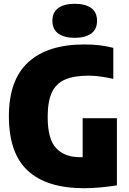

<svg xmlns="http://www.w3.org/2000/svg" viewBox="-20 -985 680 1015"><path d="M425 10Q228 10 127.5 -82.2Q27 -174.5 27 -370Q27 -563 129.8 -656.5Q232.5 -750 425 -750Q471.5 -750 507.8 -745.5Q544 -741 579 -732V-568Q545.5 -575.5 514 -580.2Q482.5 -585 448 -585Q371.5 -585 324 -564.5Q276.5 -544 254.2 -496.2Q232 -448.5 232 -367Q232 -249.5 276.8 -201.8Q321.5 -154 403 -154Q410 -154 417 -154V-360H598V-5Q555.5 1.5 510.2 5.8Q465 10 425 10ZM375 -785Q320.5 -785 288.8 -807.2Q257 -829.5 257 -875Q257 -921 288.8 -943Q320.5 -965 375 -965Q430 -965 461.5 -943Q493 -921 493 -875Q493 -829.5 461.5 -807.2Q430 -785 375 -785Z"/></svg>

Font: Encode Sans Condensed Black
Style: Regular
Weight: 900
Width: 3
Designer: Multiple Designers
Foundry: Impallari Type
Version: Version 3.000; ttfautohint (v1.8.3) -l 8 -r 50 -G 200 -x 14 